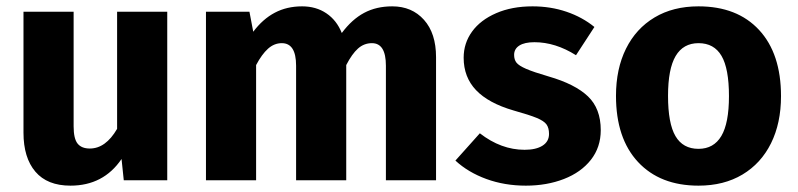

<svg xmlns="http://www.w3.org/2000/svg" viewBox="-20 -568 2513 605"><path d="M507 0H370L363 -67Q306 17 202 17Q129 17 91.5 -27Q54 -71 54 -150V-531H212V-170Q212 -131 224.5 -115.5Q237 -100 263 -100Q313 -100 349 -162V-531H507Z M1354 -388V0H1196V-361Q1196 -432 1152 -432Q1127 -432 1108 -415Q1089 -398 1071 -363V0H913V-361Q913 -432 868 -432Q844 -432 824.5 -414.5Q805 -397 787 -363V0H629V-531H766L778 -468Q808 -508 846 -528Q884 -548 932 -548Q976 -548 1008.5 -526Q1041 -504 1057 -464Q1089 -507 1127.5 -527.5Q1166 -548 1216 -548Q1278 -548 1316 -505.5Q1354 -463 1354 -388Z M1853 -483 1795 -394Q1730 -435 1664 -435Q1633 -435 1616.5 -424.5Q1600 -414 1600 -395Q1600 -380 1607.5 -370.5Q1615 -361 1638 -351Q1661 -341 1709 -327Q1792 -303 1832.5 -264.5Q1873 -226 1873 -158Q1873 -104 1842 -64.5Q1811 -25 1757 -4Q1703 17 1637 17Q1570 17 1512.5 -4Q1455 -25 1415 -62L1492 -148Q1559 -96 1633 -96Q1669 -96 1689.5 -109Q1710 -122 1710 -146Q1710 -165 1702 -176Q1694 -187 1671 -196.5Q1648 -206 1598 -220Q1519 -243 1480 -284Q1441 -325 1441 -386Q1441 -432 1467.5 -468.5Q1494 -505 1543.5 -526.5Q1593 -548 1658 -548Q1715 -548 1765 -531Q1815 -514 1853 -483Z M2441 -265Q2441 -180 2409.5 -116.5Q2378 -53 2319.5 -18Q2261 17 2181 17Q2060 17 1990.5 -57.5Q1921 -132 1921 -266Q1921 -351 1952.5 -414.5Q1984 -478 2042.5 -513Q2101 -548 2181 -548Q2303 -548 2372 -473.5Q2441 -399 2441 -265ZM2085 -266Q2085 -179 2108.5 -139Q2132 -99 2181 -99Q2229 -99 2253 -139.5Q2277 -180 2277 -265Q2277 -352 2253.5 -392Q2230 -432 2181 -432Q2133 -432 2109 -391.5Q2085 -351 2085 -266Z"/></svg>

Font: Statis Sans
Style: Bold
Weight: 700
Designer: bBox Type GmbH
Foundry: bBox Type GmbH
Version: Version 1.000